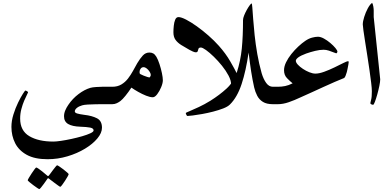

<svg xmlns="http://www.w3.org/2000/svg" viewBox="-20 -712 2672 1312"><path d="M774.9 -59.6Q774.9 -49.3 772.7 -35.4Q770.5 -21.5 762.7 -10.7Q754.9 0 737.8 0H670.4Q658.2 0 632.1 0.5Q606 1 580.1 2.4Q554.2 3.9 541.5 7.8Q519 14.2 505.1 25.6Q491.2 37.1 491.2 49.3Q491.2 58.6 507.3 63.5Q523.4 68.4 556.2 72.8Q608.4 78.6 642.6 96.2Q676.8 113.8 676.8 160.6Q676.8 196.3 645.3 234.1Q613.8 272 560.5 304.2Q507.3 336.4 440.9 356.2Q374.5 376 305.2 376Q217.3 376 162.8 345.9Q108.4 315.9 83.3 265.9Q58.1 215.8 58.1 155.3Q58.1 113.8 71.8 70.1Q85.4 26.4 103.5 -10.7Q121.6 -47.9 136.2 -70.6Q150.9 -93.3 152.8 -93.3Q156.7 -93.3 164.3 -88.9Q171.9 -84.5 171.9 -81.1Q171.9 -79.1 163.8 -63.7Q155.8 -48.3 145 -23.2Q134.3 2 126 33.2Q117.7 64.5 117.7 98.1Q117.7 181.2 180.2 218.3Q242.7 255.4 344.7 255.4Q363.3 255.4 396.7 250.5Q430.2 245.6 468.5 237.3Q506.8 229 541.3 219Q575.7 209 597.7 198.7Q619.6 188.5 619.6 179.2Q619.6 164.6 596.2 159.9Q572.8 155.3 528.3 153.8Q473.6 151.9 445.6 135.3Q417.5 118.7 417.5 82.5Q417.5 62.5 426 42.2Q434.6 22 447.3 3.9Q475.6 -38.1 516.6 -69.1Q557.6 -100.1 597.7 -111.8Q611.3 -115.7 636.7 -117.4Q662.1 -119.1 677.7 -119.1H737.8Q754.9 -119.1 762.7 -108.6Q770.5 -98.1 772.7 -84.2Q774.9 -70.3 774.9 -59.6ZM449.2 478Q449.2 481.4 441.7 494.9Q434.1 508.3 423.6 524.4Q413.1 540.5 404.1 552.5Q395 564.5 391.6 564.5Q389.6 564.5 378.2 556.4Q366.7 548.3 352.5 537.6Q338.4 526.9 327.4 518.6Q316.4 510.3 315.9 509.8Q311.5 505.9 308.6 505.9Q306.2 505.9 303.2 510.7Q302.7 511.7 295.4 522.2Q288.1 532.7 278.3 546.1Q268.6 559.6 260 569.8Q251.5 580.1 248.5 580.1Q246.1 580.1 233.9 572Q221.7 564 206.8 552.7Q191.9 541.5 180.7 532Q169.4 522.5 169.4 520Q169.4 516.6 177.5 502.9Q185.5 489.3 196.3 472.9Q207 456.5 216.1 444.6Q225.1 432.6 227.5 432.6Q231.4 432.6 242.9 440.4Q254.4 448.2 267.6 458.7Q280.8 469.2 290.5 477.8Q300.3 486.3 301.3 486.8Q306.2 491.2 308.1 491.2Q311.5 491.2 315.9 484.9Q316.9 483.9 324.5 473.6Q332 463.4 341.8 450.2Q351.6 437 359.9 427.2Q368.2 417.5 370.1 417.5Q373.5 417.5 386 425.8Q398.4 434.1 413.1 445.3Q427.7 456.5 438.5 466.1Q449.2 475.6 449.2 478Z M1092.8 -163.6Q1092.8 -144 1081.5 -116.7Q1070.3 -89.4 1054.4 -68.4Q1038.6 -47.4 1023.9 -47.4Q1005.4 -47.4 978.5 -58.1Q951.7 -68.8 924.8 -84Q897.9 -99.1 877.9 -113.3Q857.9 -83 837.4 -57.6Q816.9 -32.2 802.7 -21.5Q792.5 -13.7 778.1 -6.8Q763.7 0 747.1 0H722.7Q706.1 0 698 -10.7Q689.9 -21.5 687.7 -35.4Q685.5 -49.3 685.5 -59.6Q685.5 -70.3 687.7 -84.2Q689.9 -98.1 698 -108.6Q706.1 -119.1 722.7 -119.1H747.1Q783.2 -119.1 809.3 -134.8Q835.4 -150.4 854.5 -175Q873.5 -199.7 888.7 -227.5Q903.8 -255.4 918 -280.3Q937 -312 955.8 -332.5Q974.6 -353 1001 -353Q1016.1 -353 1027.3 -346.7Q1038.6 -340.3 1048.8 -323.7Q1059.6 -305.2 1069.8 -274.2Q1080.1 -243.2 1086.4 -212.4Q1092.8 -181.6 1092.8 -163.6ZM1010.3 -199.7Q1010.3 -209.5 1002.4 -221.9Q994.6 -234.4 983.2 -243.7Q971.7 -252.9 960.9 -252.9Q948.7 -252.9 941.4 -242.9Q934.1 -232.9 934.1 -224.6Q934.1 -222.7 933.8 -215.6Q933.6 -208.5 939 -205.6Q947.8 -200.7 961.2 -195.3Q974.6 -189.9 986.3 -186.3Q998 -182.6 1000.5 -182.6Q1003.4 -182.6 1006.8 -189Q1010.3 -195.3 1010.3 -199.7Z M1612.3 -167.5Q1612.3 -161.1 1610.6 -151.9Q1608.9 -142.6 1604.5 -135.3Q1602.1 -131.3 1595 -125Q1587.9 -118.7 1573.2 -118.7Q1564.9 -118.7 1562 -124.8Q1559.1 -130.9 1559.1 -136.2Q1559.1 -162.6 1541.5 -195.8Q1523.9 -229 1497.1 -262.5Q1470.2 -295.9 1441.2 -324.2Q1412.1 -352.5 1387.9 -369.9Q1363.8 -387.2 1353 -387.2Q1339.4 -387.2 1336.4 -379.2Q1333.5 -371.1 1331.3 -362.8Q1329.1 -354.5 1317.4 -354.5Q1309.6 -354.5 1295.9 -360.8Q1282.2 -367.2 1273.4 -372.1Q1242.7 -389.2 1218.3 -404.5Q1193.8 -419.9 1179.4 -439.7Q1165 -459.5 1165 -491.2Q1165 -511.7 1167.5 -535.9Q1169.9 -560.1 1177.2 -577.6Q1184.6 -595.2 1199.7 -595.2Q1218.3 -595.2 1251.5 -578.1Q1284.7 -561 1324.7 -532.5Q1364.7 -503.9 1404.3 -469.2Q1443.8 -434.6 1475.6 -398.9Q1522.5 -346.2 1553.2 -293Q1584 -239.7 1598.6 -209.5Q1602.5 -201.2 1607.4 -187.3Q1612.3 -173.3 1612.3 -167.5ZM1906.2 -59.6Q1906.2 -49.3 1904.1 -35.4Q1901.9 -21.5 1894 -10.7Q1886.2 0 1869.1 0H1844.7Q1802.2 0 1776.9 -15.6Q1751.5 -31.2 1737.8 -57.4Q1724.1 -83.5 1716.8 -114.7Q1705.1 -167 1696.3 -223.1Q1687.5 -279.3 1678.7 -353Q1661.1 -229 1631.1 -137.9Q1601.1 -46.9 1550.8 2.4Q1536.1 17.1 1505.1 29.1Q1474.1 41 1436.3 50.8Q1398.4 60.5 1361.6 67.1Q1324.7 73.7 1297.4 77.1Q1270 80.6 1260.7 80.6Q1257.3 80.6 1253.4 72.5Q1249.5 64.5 1249.5 60.1Q1249.5 58.1 1274.7 47.9Q1299.8 37.6 1338.4 19.5Q1377 1.5 1417.5 -23.4Q1480.5 -63 1528.3 -106.9Q1576.2 -150.9 1598.1 -216.3Q1624 -296.9 1632.3 -380.4Q1640.6 -463.9 1640.6 -574.7Q1640.6 -587.4 1648.2 -606.4Q1655.8 -625.5 1666.3 -644.3Q1676.8 -663.1 1686.3 -675.8Q1695.8 -688.5 1699.7 -688.5Q1702.1 -688.5 1704.3 -659.9Q1706.5 -631.3 1710 -582.5Q1713.4 -533.7 1720 -471.7Q1726.6 -409.7 1738.3 -342.5Q1750 -275.4 1768.1 -211.4Q1780.3 -170.9 1799.1 -145Q1817.9 -119.1 1844.7 -119.1H1869.1Q1886.2 -119.1 1894 -108.6Q1901.9 -98.1 1904.1 -84.2Q1906.2 -70.3 1906.2 -59.6Z M2362.8 -288.1Q2362.8 -286.1 2360.6 -271Q2358.4 -255.9 2354.5 -239.7Q2353.5 -233.4 2349.9 -219.5Q2346.2 -205.6 2341.1 -193.4Q2335.9 -181.2 2331.1 -178.7Q2306.2 -169.4 2267.6 -152.3Q2229 -135.3 2187.5 -116.5Q2146 -97.7 2113.3 -82.5Q2073.2 -65.4 2033 -46.4Q1992.7 -27.3 1953.4 -13.7Q1914.1 0 1878.4 0H1854Q1837.4 0 1829.3 -10.7Q1821.3 -21.5 1819.1 -35.4Q1816.9 -49.3 1816.9 -59.6Q1816.9 -70.3 1819.1 -84.2Q1821.3 -98.1 1829.3 -108.6Q1837.4 -119.1 1854 -119.1H1878.4Q1904.3 -119.1 1928.5 -124Q1952.6 -128.9 1979.5 -142.6Q1961.4 -157.2 1941.2 -178Q1920.9 -198.7 1920.9 -231.9Q1920.9 -257.8 1934.8 -286.4Q1948.7 -314.9 1970.9 -342.8Q1993.2 -370.6 2018.3 -394Q2043.5 -417.5 2065.9 -432.6Q2089.4 -448.7 2112.3 -454.8Q2135.3 -460.9 2152.8 -460.9Q2170.9 -460.9 2193.6 -448.5Q2216.3 -436 2237.3 -418.2Q2258.3 -400.4 2272 -383.8Q2285.6 -367.2 2285.6 -359.4Q2285.6 -356 2283 -351.8Q2280.3 -347.7 2277.3 -347.7Q2274.4 -347.7 2260.3 -353.8Q2246.1 -359.9 2227.3 -366Q2208.5 -372.1 2191.4 -372.1Q2166 -372.1 2133.5 -364.3Q2101.1 -356.4 2072.3 -346.2Q2035.2 -332.5 2018.3 -319.8Q2001.5 -307.1 2001.5 -296.9Q2001.5 -285.2 2015.1 -270.3Q2028.8 -255.4 2049.8 -241.5Q2070.8 -227.5 2093.8 -218.3Q2116.7 -209 2135.3 -209Q2160.6 -209 2195.6 -221.7Q2230.5 -234.4 2265.1 -251.2Q2299.8 -268.1 2325.4 -281Q2351.1 -293.9 2358.4 -293.9Q2362.8 -293.9 2362.8 -288.1Z M2578.1 -169.9Q2578.1 -153.8 2572.3 -125.2Q2566.4 -96.7 2558.1 -66.9Q2549.8 -37.1 2542 -16.6Q2534.2 3.9 2529.8 3.9Q2523.4 3.9 2517.1 0.7Q2510.7 -2.4 2510.7 -7.3Q2510.7 -11.2 2515.9 -30Q2521 -48.8 2521 -88.4Q2521 -107.9 2516.4 -146Q2511.7 -184.1 2504.9 -232.4Q2498 -280.8 2490 -331.5Q2481.9 -382.3 2474.9 -427.5Q2467.8 -472.7 2463.4 -504.2Q2459 -535.6 2459 -544.9Q2459 -565.4 2468.8 -596.4Q2478.5 -627.4 2493.2 -654.8Q2507.8 -682.1 2522.9 -692.4Q2528.3 -684.1 2531 -667.7Q2533.7 -651.4 2533.7 -641.1V-595.7Z"/></svg>

Font: Scheherazade New SemiBold
Style: Regular
Weight: 600
Designer: SIL International
Foundry: SIL International
Version: Version 4.000